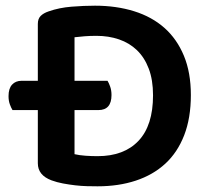

<svg xmlns="http://www.w3.org/2000/svg" viewBox="-20 -641 736 675"><path d="M651 -307Q651 -226 627.5 -165.5Q604 -105 561 -65.5Q518 -26 457.5 -6Q397 14 323 14Q306 14 286 13.5Q266 13 244.5 10.5Q223 8 201.5 4Q180 0 161 -7Q113 -25 113 -67V-254H24Q19 -262 14.5 -274.5Q10 -287 10 -303Q10 -330 22.5 -343.5Q35 -357 56 -357H113V-557Q113 -575 123 -585Q133 -595 151 -601Q188 -614 231.5 -617.5Q275 -621 314 -621Q389 -621 451.5 -601.5Q514 -582 558 -543Q602 -504 626.5 -445Q651 -386 651 -307ZM518 -306Q518 -360 503 -399.5Q488 -439 461.5 -464.5Q435 -490 398.5 -502.5Q362 -515 319 -515Q296 -515 277.5 -513.5Q259 -512 242 -510V-357H358Q363 -349 367.5 -336Q372 -323 372 -307Q372 -254 326 -254H242V-99Q259 -95 280.5 -93.5Q302 -92 323 -92Q416 -92 467 -146Q518 -200 518 -306Z"/></svg>

Font: Baloo Bhaina 2 SemiBold
Style: Regular
Weight: 600
Designer: Yesha Goshar, Manish Minz, Shuchita Grover and Ek Type
Foundry: Ek Type
Version: Version 1.640;hotconv 1.0.111;makeotfexe 2.5.65597; ttfautoh